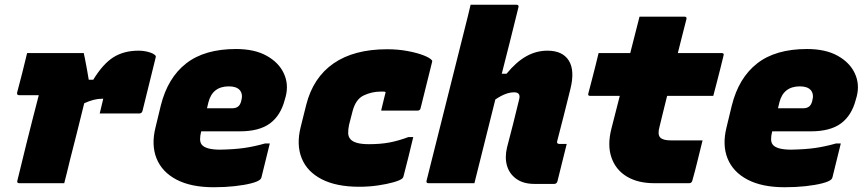

<svg xmlns="http://www.w3.org/2000/svg" viewBox="-20 -770 3640 807"><path d="M94 -547H332Q332 -547 336.5 -526Q341 -505 345.5 -478.5Q350 -452 353 -435H372Q413 -502 457 -529.5Q501 -557 562 -557Q584 -557 604 -551.5Q624 -546 632 -538Q635 -535 635 -532.5Q635 -530 634 -527L579 -304Q576 -293 565 -293H399L402 -305Q405 -318 408 -330Q411 -342 414 -355H409Q375 -355 334 -336Q319 -275 304 -215Q289 -155 274 -97Q268 -72 262 -47.5Q256 -23 250 0H61Q50 0 53 -11Q57 -26 67 -68Q77 -110 90.5 -164Q104 -218 118 -273Q132 -328 143 -370H60Q50 -370 52 -381Q63 -422 73.5 -463.5Q84 -505 94 -547Z M972 -564Q1050 -564 1101 -535.5Q1152 -507 1173 -461.5Q1194 -416 1181 -365L1177 -351Q1160 -285 1115 -251.5Q1070 -218 988 -218H826L825 -215Q821 -199 821 -185Q821 -171 828 -162Q845 -141 905 -141Q964 -142 1006 -148Q1048 -154 1094 -167H1114Q1105 -132 1096.5 -96Q1088 -60 1079 -25Q1078 -20 1074 -16Q1065 -7 1036 0.5Q1007 8 966 12.5Q925 17 878 17Q783 17 722 -15Q661 -47 638 -104Q615 -161 634 -236L656 -327Q685 -443 762.5 -503.5Q840 -564 972 -564ZM942 -407Q873 -407 856 -340L850 -315H957Q971 -315 980.5 -322Q990 -329 994 -346Q1002 -374 988 -391Q974 -407 942 -407Z M1607 -563Q1653 -563 1693 -555.5Q1733 -548 1760 -537.5Q1787 -527 1795 -517Q1798 -514 1796 -509L1748 -316Q1746 -305 1734 -305H1582L1586 -322Q1590 -337 1593.5 -353Q1597 -369 1601 -383Q1597 -385 1592 -385Q1587 -385 1580 -385Q1543 -385 1509 -369Q1475 -353 1462 -303L1447 -245Q1443 -225 1443.5 -210Q1444 -195 1453 -185Q1471 -164 1530 -164Q1579 -164 1616.5 -171Q1654 -178 1697 -194H1717Q1707 -153 1697 -111.5Q1687 -70 1676 -29Q1675 -24 1671 -20Q1662 -12 1634 -4Q1606 4 1568 9.5Q1530 15 1490 15Q1394 15 1332.5 -16.5Q1271 -48 1248 -105Q1225 -162 1244 -237L1267 -329Q1296 -444 1382 -503.5Q1468 -563 1607 -563Z M2281 -557Q2345 -557 2371 -515Q2397 -473 2377 -394Q2364 -340 2350 -286Q2336 -232 2322 -177Q2320 -171 2323 -168Q2325 -165 2331 -165H2362Q2352 -126 2342.5 -86.5Q2333 -47 2323 -8Q2320 3 2309 3H2226Q2180 3 2150.5 -18Q2121 -39 2111 -73.5Q2101 -108 2111 -150Q2124 -199 2136.5 -248.5Q2149 -298 2162 -352Q2170 -382 2141 -382Q2124 -382 2105 -375Q2086 -368 2062 -352Q2040 -264 2018 -176Q1996 -88 1974 0H1781Q1770 0 1773 -11Q1854 -331 1934 -652Q1941 -679 1947 -704Q1953 -729 1958 -750H2151Q2162 -750 2159 -739Q2142 -670 2124.5 -600Q2107 -530 2089 -460H2109Q2150 -510 2192 -533.5Q2234 -557 2281 -557Z M2496 -547H2629Q2633 -562 2636.5 -576.5Q2640 -591 2644 -606Q2650 -629 2656 -653Q2662 -677 2668 -700H2857Q2868 -700 2865 -689Q2856 -654 2847 -618.5Q2838 -583 2829 -547H3013Q3025 -547 3021 -536Q3016 -514 3008 -483Q3000 -452 2992 -420.5Q2984 -389 2978 -367H2784Q2776 -335 2768 -302.5Q2760 -270 2752 -237Q2743 -205 2755 -192Q2767 -180 2798 -180H2933Q2922 -137 2912 -95Q2902 -53 2890 -11Q2887 0 2877 0H2730Q2661 0 2614.5 -28Q2568 -56 2550 -108Q2532 -160 2550 -230Q2559 -264 2567.5 -298.5Q2576 -333 2585 -367H2461Q2449 -367 2453 -378Q2459 -400 2467 -431.5Q2475 -463 2483 -494Q2491 -525 2496 -547Z M3372 -564Q3450 -564 3501 -535.5Q3552 -507 3573 -461.5Q3594 -416 3581 -365L3577 -351Q3560 -285 3515 -251.5Q3470 -218 3388 -218H3226L3225 -215Q3221 -199 3221 -185Q3221 -171 3228 -162Q3245 -141 3305 -141Q3364 -142 3406 -148Q3448 -154 3494 -167H3514Q3505 -132 3496.5 -96Q3488 -60 3479 -25Q3478 -20 3474 -16Q3465 -7 3436 0.5Q3407 8 3366 12.5Q3325 17 3278 17Q3183 17 3122 -15Q3061 -47 3038 -104Q3015 -161 3034 -236L3056 -327Q3085 -443 3162.5 -503.5Q3240 -564 3372 -564ZM3342 -407Q3273 -407 3256 -340L3250 -315H3357Q3371 -315 3380.5 -322Q3390 -329 3394 -346Q3402 -374 3388 -391Q3374 -407 3342 -407Z"/></svg>

Font: Recursive Mn Lnr St Blk
Style: Italic
Weight: 900
Italic angle: -15°
Monospace: yes
Version: Version 1.079;hotconv 1.0.112;makeotfexe 2.5.65598; ttfautoh